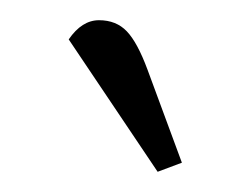

<svg xmlns="http://www.w3.org/2000/svg" viewBox="-20 -663 245 190"><path d="M48 -624Q61 -643 78 -643Q95 -643 105.5 -632Q116 -621 126 -594L160 -502L136 -493Z"/></svg>

Font: Dihjauti
Style: Bold
Weight: 700
Designer: T. Christopher White
Version: Version 3.0.0